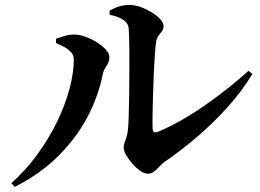

<svg xmlns="http://www.w3.org/2000/svg" viewBox="-20 -736 1040 768"><path d="M417.9 -693.6Q442.2 -706.6 460.4 -711.4Q478.6 -716.2 498.8 -716.2Q519.1 -716.2 542.4 -707.9Q565.7 -699.6 586.7 -686.6Q607.8 -673.7 620.9 -659.3Q634.1 -645 634.1 -632.6Q634.1 -619.7 627.8 -611.4Q621.4 -603.1 613.9 -593Q606.3 -582.8 603.9 -564.4Q601.4 -547.3 599.2 -513.9Q597 -480.5 595.1 -439.9Q593.2 -399.2 592.1 -357.4Q591 -315.7 590.3 -280.6Q589.7 -245.4 590.4 -223.9Q590.4 -199.9 612.9 -209.2Q668.5 -232.3 730.6 -269.9Q792.6 -307.5 855 -354.8Q917.4 -402 974 -452.7L989.7 -440.3Q948.2 -371.4 890.1 -307.1Q832 -242.8 767.5 -187.8Q703 -132.7 640.7 -90.3Q629.4 -82.9 618.9 -71.2Q608.3 -59.5 597 -50.3Q585.6 -41.1 571.5 -41.1Q557.4 -41.1 540.7 -52.9Q523.9 -64.8 509 -81.8Q494.1 -98.8 484.3 -116.1Q474.6 -133.4 474.6 -144.5Q474.6 -155.7 478.2 -165.2Q481.8 -174.7 486 -187.5Q490.2 -200.3 491.9 -219.5Q493.7 -233.9 494.8 -269.9Q495.9 -305.8 496.6 -353.7Q497.2 -401.5 497.5 -451.9Q497.8 -502.2 497.3 -546.9Q496.8 -591.6 494.8 -620.6Q493.8 -642.2 474.3 -655.9Q454.8 -669.6 419.1 -677.1ZM204 -563.7V-580.8Q221.1 -587.2 240.2 -592.7Q259.3 -598.2 281.1 -597.7Q298.2 -597.4 321.3 -589.1Q344.5 -580.8 366.6 -567.3Q388.6 -553.7 403 -538.1Q417.4 -522.5 417.4 -507.4Q417.4 -488.3 406.1 -472.7Q394.7 -457.1 390.7 -437.6Q374 -352.9 330.8 -270Q287.7 -187.1 215.7 -114.5Q143.7 -41.8 38.7 11.8L25.5 -3.2Q82.9 -54.7 129 -117.7Q175 -180.7 207.7 -247.9Q240.4 -315.1 257.8 -379.5Q275.2 -443.9 275.2 -498.3Q275.2 -514.8 264.6 -526.7Q254 -538.6 237.7 -547.7Q221.3 -556.8 204 -563.7Z"/></svg>

Font: Noto Serif JP
Style: Regular
Weight: 200
Designer: Ryoko NISHIZUKA 西塚涼子 (kana & ideographs); Frank Grießhammer (Latin, Greek & Cyrillic); Wenlong ZHANG 张文龙 (bopomofo); San
Foundry: Adobe
Version: Version 2.001;hotconv 1.1.0;makeotfexe 2.6.0